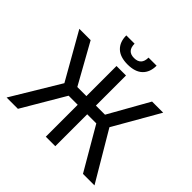

<svg xmlns="http://www.w3.org/2000/svg" viewBox="-212 -1122 1344 1344"><g transform="rotate(45 460.0 -450.0)"><path d="M597 -316H507V0H413V-316H323L137 0H25L240 -357L45 -700H157L323 -402H413V-700H507V-402H597L765 -700H875L681 -362L895 0H781ZM460 -762Q386 -762 348 -798.5Q310 -835 310 -900H392Q392 -826 460 -826Q530 -826 530 -900H610Q610 -835 572 -798.5Q534 -762 460 -762Z"/></g></svg>

Font: Retni Sans Medium
Style: Regular
Weight: 500
Designer: Vitaly Kuzmin
Foundry: ParaType Ltd.
Version: Version 1.00;March 2, 2019;FontCreator 11.5.0.2425 64-bit; t